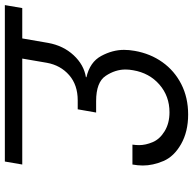

<svg xmlns="http://www.w3.org/2000/svg" viewBox="-22 -758 777 772"><g transform="rotate(-90 366.0 -371.5)"><path d="M580 -566Q569 -505 530.5 -463.5Q492 -422 442 -414V-412Q503 -398 527.5 -352.5Q552 -307 552 -261Q552 -240 548 -218Q537 -155 502.5 -106.5Q468 -58 414 -30.5Q360 -3 292 -3Q223 -3 173 -31.5Q123 -60 105 -102.5Q87 -145 87 -185Q87 -205 91 -227H171Q169 -213 169 -200Q169 -174 181 -145.5Q193 -117 225 -97.5Q257 -78 301 -78Q366 -78 412.5 -118.5Q459 -159 470 -224Q473 -240 473 -255Q473 -296 447.5 -334.5Q422 -373 346 -373H300L313 -447H349Q411 -447 450.5 -481.5Q490 -516 500 -571L517 -670H91L103 -740H732L720 -670H598Z"/></g></svg>

Font: Fz Poppins
Style: Italic
Weight: 400
Italic angle: -10°
Designer: Ninad Kale (Devanagari), Jonny Pinhorn (Latin)
Foundry: Indian Type Foundry
Version: Vit hóa bi Vntype.Com & FontZin.Com